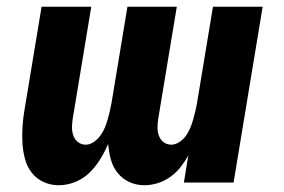

<svg xmlns="http://www.w3.org/2000/svg" viewBox="-20 -540 840 568"><path d="M407 8Q383 8 362.5 -1.5Q342 -11 328 -28.5Q314 -46 308 -68Q302 -90 300 -114Q290 -91 276.5 -69Q263 -47 244.5 -29Q226 -11 202 -1.5Q178 8 154 8Q130 8 109 -1.5Q88 -11 74 -29Q60 -47 54 -69.5Q48 -92 46.5 -115.5Q45 -139 46.5 -163.5Q48 -188 52 -212L103 -520H250L195 -188Q193 -175 193 -162Q193 -149 197.5 -137.5Q202 -126 211.5 -119Q221 -112 234 -112Q246 -112 257.5 -120Q269 -128 277 -139Q285 -150 290 -162Q295 -174 298.5 -186.5Q302 -199 305 -211.5Q308 -224 310 -236L357 -520H503L448 -188Q446 -175 446 -162Q446 -149 450.5 -137.5Q455 -126 464.5 -119Q474 -112 487 -112Q499 -112 511 -120Q523 -128 530.5 -139Q538 -150 543 -162Q548 -174 551.5 -186.5Q555 -199 558 -211.5Q561 -224 563 -236L610 -520H757L671 0H524L537 -80Q527 -62 514 -45.5Q501 -29 483.5 -16.5Q466 -4 446 2Q426 8 407 8Z"/></svg>

Font: Iosevka Aile Heavy
Style: Italic
Weight: 900
Italic angle: -9°
Designer: Belleve Invis
Foundry: Belleve Invis
Version: Version 31.1.0; ttfautohint (v1.8.4)